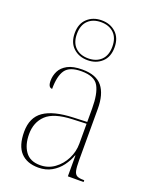

<svg xmlns="http://www.w3.org/2000/svg" viewBox="-152 -896 779 988"><g transform="rotate(20 237.0 -402.0)"><path d="M182 10Q119 10 85 -26.5Q51 -63 51 -139Q51 -217 103.5 -253.5Q156 -290 264 -294L339 -297V-371Q339 -452 316.5 -492Q294 -532 223 -532Q158 -532 134.5 -499Q111 -466 111 -395Q89 -395 89 -432Q89 -460 101.5 -485Q114 -510 143.5 -526Q173 -542 224 -542Q300 -542 333.5 -500.5Q367 -459 367 -379V-97Q367 -60 371 -41.5Q375 -23 386.5 -16.5Q398 -10 422 -10H427V0H341V-114H339Q328 -83 307 -54.5Q286 -26 254.5 -8Q223 10 182 10ZM186 -5Q230 -5 264.5 -30Q299 -55 319 -94.5Q339 -134 339 -178V-287L263 -284Q162 -280 120.5 -240.5Q79 -201 79 -136Q79 -78 105 -41.5Q131 -5 186 -5ZM231 -596Q184 -596 153 -624.5Q122 -653 122 -705Q122 -757 153 -785.5Q184 -814 231 -814Q278 -814 309 -785.5Q340 -757 340 -705Q340 -653 309 -624.5Q278 -596 231 -596ZM231 -606Q275 -606 301.5 -631.5Q328 -657 328 -705Q328 -753 301.5 -778.5Q275 -804 231 -804Q187 -804 160.5 -778.5Q134 -753 134 -705Q134 -657 160.5 -631.5Q187 -606 231 -606Z"/></g></svg>

Font: Noto Serif Display SemiCondensed Thin
Style: Regular
Weight: 100
Width: 4
Designer: Monotype Design Team
Foundry: Monotype Imaging Inc.
Version: Version 2.009